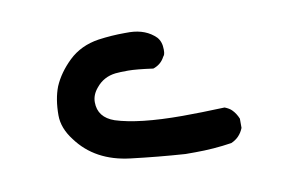

<svg xmlns="http://www.w3.org/2000/svg" viewBox="-43 -888 586 399"><g transform="rotate(-10 250.0 -688.0)"><path d="M74.2 -678.7Q74.2 -712.9 84 -738.3Q95.7 -765.6 120.1 -789.1Q145.5 -813.5 183.6 -819.3Q211.9 -823.2 239.3 -823.2Q244.1 -823.2 250 -823.2Q284.2 -822.3 304.7 -801.8Q313.5 -792 313.5 -775.4Q313.5 -768.6 312.5 -765.6Q311.5 -762.7 309.6 -760.7Q302.7 -747.1 288.1 -741.2L285.2 -740.2Q250 -745.1 232.9 -745.1Q215.8 -745.1 206.1 -744.1Q180.7 -741.2 165 -721.7Q153.3 -708 153.3 -692.4Q153.3 -660.2 187.5 -648.4Q236.3 -632.8 328.1 -632.8Q365.2 -632.8 417 -634.8Q426.8 -630.9 431.6 -626Q439.5 -618.2 444.3 -606.4V-586.9Q436.5 -567.4 418 -559.6Q379.9 -553.7 340.8 -553.7Q331.1 -553.7 321.3 -553.7H320.3Q262.7 -557.6 206.1 -564.5Q132.8 -573.2 94.7 -625Q74.2 -651.4 74.2 -678.7Z"/></g></svg>

Font: JasonHandwriting2
Style: SemiBold
Weight: 600
Version: Version 1.04.7